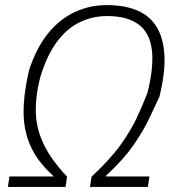

<svg xmlns="http://www.w3.org/2000/svg" viewBox="-20 -733 685 753"><path d="M11 0 17 -41H191L189 -43Q127 -99 99.5 -161Q72 -223 72.5 -296Q73 -369 94 -458Q123 -546 168.5 -602Q214 -658 273 -685.5Q332 -713 398 -713Q471 -713 520.5 -691Q570 -669 596 -624.5Q622 -580 625 -512.5Q628 -445 605 -353Q586 -312 563.5 -265Q541 -218 502.5 -162.5Q464 -107 395 -43L397 -41H566L560 0H333L339 -40Q413 -109 453 -165Q493 -221 516 -270Q539 -319 558 -368Q584 -471 575.5 -538Q567 -605 523 -637.5Q479 -670 400 -670Q343 -670 293 -646Q243 -622 204 -570Q165 -518 139 -434Q119 -359 120.5 -293.5Q122 -228 151.5 -167Q181 -106 243 -40L237 0Z"/></svg>

Font: Nunito Sans 7pt Condensed ExtraLight
Style: Italic
Weight: 250
Width: 3
Italic angle: -9°
Designer: Vernon Adams
Foundry: Vernon Adams
Version: Version 3.101;gftools[0.9.27]